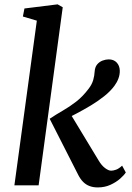

<svg xmlns="http://www.w3.org/2000/svg" viewBox="-20 -830 592 860"><path d="M44.5 0 145 -737.5 82.5 -756 89.5 -792 238 -810.5 261 -797.5 153 0ZM418 9.5Q397 9.5 380.8 3.2Q364.5 -3 352.2 -15.5Q340 -28 331 -45.5L202.5 -298Q232.5 -318 262.5 -335.2Q292.5 -352.5 321.8 -375.2Q351 -398 377 -432.5Q392 -452 397.5 -471.5Q403 -491 404 -510Q405.5 -530 415.5 -541.8Q425.5 -553.5 439.8 -558.8Q454 -564 467 -564Q489.5 -564 502.8 -549.8Q516 -535.5 516.5 -514Q517 -496 510.5 -478.5Q504 -461 492.5 -445.5Q474.5 -421 446 -398.5Q417.5 -376 385.8 -357Q354 -338 325.5 -323Q297 -308 278.5 -298.5L286 -335.5L422.5 -110Q435 -89 450.5 -77.2Q466 -65.5 478 -65.5Q487.5 -65.5 500 -70Q512.5 -74.5 527 -88L543.5 -57.5Q535.5 -45 517.5 -29.2Q499.5 -13.5 474.2 -2Q449 9.5 418 9.5Z"/></svg>

Font: Merriweather Medium
Style: Italic
Weight: 500
Italic angle: -7.8°
Version: Version 2.101